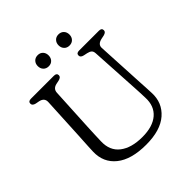

<svg xmlns="http://www.w3.org/2000/svg" viewBox="-230 -1026 1205 1205"><g transform="rotate(-45 372.0 -424.0)"><path d="M579.5 -286.5 560.5 -613.5Q559.5 -632 550.2 -640.2Q541 -648.5 522.5 -652.5L498.5 -657.5Q474 -663 474 -680Q474 -700 498 -700H675Q699 -700 699 -680Q699 -663.5 674.5 -657.5L650.5 -652.5Q609.5 -643.5 611 -611.5L628 -287Q629.5 -262.5 630.8 -239Q632 -215.5 633 -190Q637.5 -99 571.8 -41.5Q506 16 379 16Q247.5 16 178.2 -39.5Q109 -95 112 -189.5Q112.5 -205.5 113.8 -230.2Q115 -255 116.5 -280Q118 -305 119 -322.5L133.5 -608.5Q135 -644.5 95 -652.5L71 -657Q46.5 -663 46.5 -680Q46.5 -700 71 -700H275Q299.5 -700 299.5 -680Q299.5 -663.5 274.5 -657.5L250.5 -652.5Q214.5 -644.5 213 -611L198 -324.5Q196 -287 195 -257Q194 -227 193 -200.5Q190 -119.5 244.8 -77.2Q299.5 -35 396 -35Q488.5 -35 537.8 -77.5Q587 -120 583.5 -196.5Q582.5 -228.5 581.5 -248.5Q580.5 -268.5 579.5 -286.5ZM294.5 -764.5Q272.5 -764.5 259.2 -778.5Q246 -792.5 246 -814Q246 -835.5 259.2 -849.5Q272.5 -863.5 294.5 -863.5Q316 -863.5 329 -849.5Q342 -835.5 342 -814Q342 -792.5 329 -778.5Q316 -764.5 294.5 -764.5ZM478.5 -764.5Q457 -764.5 443.8 -778.5Q430.5 -792.5 430.5 -814Q430.5 -835.5 443.8 -849.5Q457 -863.5 478.5 -863.5Q500.5 -863.5 513.8 -849.5Q527 -835.5 527 -814Q527 -792.5 513.8 -778.5Q500.5 -764.5 478.5 -764.5Z"/></g></svg>

Font: Fraunces 9pt S100 Light
Style: Regular
Weight: 300
Version: Version 1.000; ttfautohint (v1.8.3)